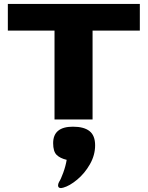

<svg xmlns="http://www.w3.org/2000/svg" viewBox="-20 -609 753 979"><path d="M258 -453H20V-589H693V-453H452V0H258ZM291 350Q276 350 276 336Q276 329 281 319Q290 306 302.5 271.5Q315 237 320 206Q286 198 268.5 180.5Q251 163 251 121Q251 37 352 37Q408 37 436.5 59.5Q465 82 465 132Q465 182 438.5 228.5Q412 275 373.5 307Q335 339 302 348Q294 350 291 350Z"/></svg>

Font: Gold Bold
Style: Regular
Weight: 400
Designer: jaiki
Version: Version 1.000